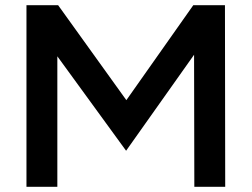

<svg xmlns="http://www.w3.org/2000/svg" viewBox="-20 -720 970 740"><path d="M82 0H201V-503L466 -139L728 -509L729 0H848L847 -700H725L467 -334L204 -700H82Z"/></svg>

Font: Chess Sans SemiBold
Style: Regular
Weight: 600
Designer: Wolf Bōese
Foundry: Wolf Bōese
Version: Version 7.223;Glyphs 3.3 (3306)